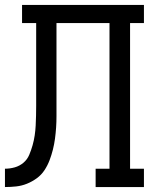

<svg xmlns="http://www.w3.org/2000/svg" viewBox="-20 -755 640 775"><path d="M0 0V-74Q20 -74 39.5 -79.5Q59 -85 74.5 -98Q90 -111 98 -130Q106 -149 111.5 -168.5Q117 -188 120 -208Q123 -228 124 -248Q125 -268 125.5 -288Q126 -308 126 -328V-662H69V-735H561V-662H505V-74H561V0H366V-74H422V-662H208V-331Q208 -308 208 -285.5Q208 -263 206.5 -240.5Q205 -218 202 -195.5Q199 -173 193.5 -151Q188 -129 180 -108Q172 -87 159.5 -68Q147 -49 128.5 -35.5Q110 -22 89 -13.5Q68 -5 45.5 -2.5Q23 0 0 0Z"/></svg>

Font: Iosevka Etoile
Style: Regular
Weight: 400
Designer: Belleve Invis
Foundry: Belleve Invis
Version: Version 33.2.4